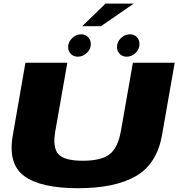

<svg xmlns="http://www.w3.org/2000/svg" viewBox="-20 -1014 968 1038"><path d="M401 3.5Q603 3.5 715.8 -62.5Q828.5 -128.5 856 -284L924.5 -675H698.5L633.5 -305Q618 -216.5 573.5 -180.8Q529 -145 427.5 -145Q327 -145 295.2 -181Q263.5 -217 279 -305L344 -675H117.5L49.5 -284Q21.5 -128.5 110.8 -62.5Q200 3.5 401 3.5ZM401.5 -707.5Q427.5 -707.5 449.2 -727.8Q471 -748 471 -775.5Q471 -798.5 456 -813.5Q441 -828.5 418.5 -828.5Q391.5 -828.5 370 -808Q348.5 -787.5 348.5 -760Q348.5 -737.5 363 -722.5Q377.5 -707.5 401.5 -707.5ZM664.5 -707.5Q692 -707.5 713 -727.8Q734 -748 734 -775.5Q734 -798.5 719.8 -813.5Q705.5 -828.5 681.5 -828.5Q655 -828.5 633.8 -808Q612.5 -787.5 612.5 -760Q612.5 -737.5 627.2 -722.5Q642 -707.5 664.5 -707.5ZM424.5 -872.5H526L703 -994.5H550.5Z"/></svg>

Font: Anybody Expanded ExtraBold
Style: Italic
Weight: 800
Width: 7
Italic angle: -10°
Version: Version 1.113;gftools[0.9.25]